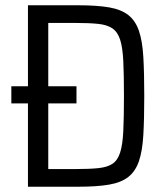

<svg xmlns="http://www.w3.org/2000/svg" viewBox="-20 -708 633 728"><path d="M86 0V-316H23V-381H86V-688H276Q348 -688 394 -680Q440 -672 467 -650.5Q494 -629 507 -590.5Q520 -552 523.5 -491.5Q527 -431 527 -344Q527 -257 523.5 -196.5Q520 -136 507 -97.5Q494 -59 467 -37.5Q440 -16 394 -8Q348 0 276 0ZM163 -67H267Q319 -67 353 -70.5Q387 -74 406.5 -87Q426 -100 435.5 -129.5Q445 -159 447.5 -211Q450 -263 450 -344Q450 -425 447.5 -476.5Q445 -528 435.5 -557.5Q426 -587 406 -600.5Q386 -614 352 -617.5Q318 -621 267 -621H163V-381H270V-316H163Z"/></svg>

Font: Saira SemiCondensed
Style: Regular
Weight: 400
Width: 4
Designer: Hector Gatti with collaboration of the Omnibus-Type team
Foundry: Omnibus-Type
Version: Version 1.101